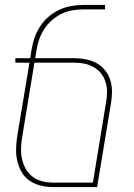

<svg xmlns="http://www.w3.org/2000/svg" viewBox="-20 -755 540 775"><path d="M372 0H194Q168 0 143.5 -6Q119 -12 99 -26Q79 -40 67 -61Q55 -82 49.5 -106.5Q44 -131 45 -156.5Q46 -182 50 -208L99 -502H42V-520H102L107 -553Q111 -577 119 -601Q127 -625 141 -647Q155 -669 175 -686.5Q195 -704 218.5 -715Q242 -726 266.5 -730.5Q291 -735 315 -735H404V-717H315Q293 -717 270.5 -713Q248 -709 227 -698.5Q206 -688 188 -672Q170 -656 157.5 -636Q145 -616 137.5 -594Q130 -572 127 -550L122 -520H280Q304 -520 327 -515.5Q350 -511 370 -500Q390 -489 404 -471.5Q418 -454 425 -432Q432 -410 432 -386Q432 -362 428 -338ZM194 -18H355L408 -341Q412 -362 412 -383.5Q412 -405 406 -424Q400 -443 388 -458.5Q376 -474 358.5 -484Q341 -494 321 -498Q301 -502 280 -502H119L70 -205Q66 -182 65 -159Q64 -136 68.5 -114.5Q73 -93 83.5 -74Q94 -55 111 -42Q128 -29 149.5 -23.5Q171 -18 194 -18Z"/></svg>

Font: Iosevka Term Curly Th Obl
Style: Regular
Weight: 100
Italic angle: -9°
Designer: Belleve Invis
Foundry: Belleve Invis
Version: Version 32.3.0